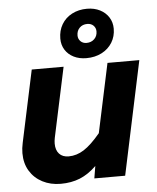

<svg xmlns="http://www.w3.org/2000/svg" viewBox="-57 -876 764 937"><g transform="rotate(-5 325.0 -408.0)"><path d="M190 -186Q190 -154 206.5 -136Q223 -118 253 -118Q292 -118 328 -141Q364 -164 409 -218L481 -556H637L519 0H368L378 -60Q339 -22 297 -5Q255 12 203 12Q153 12 113.5 -8.5Q74 -29 51.5 -66Q29 -103 29 -153Q29 -177 35 -204L110 -556H266L193 -214Q190 -199 190 -186ZM262 -694Q262 -733 280 -763.5Q298 -794 330.5 -811Q363 -828 404 -828Q440 -828 467.5 -814Q495 -800 510.5 -775.5Q526 -751 526 -720Q526 -682 507.5 -652Q489 -622 456 -605Q423 -588 381 -588Q346 -588 319 -601.5Q292 -615 277 -639Q262 -663 262 -694ZM388 -662Q411 -662 426 -676.5Q441 -691 441 -714Q441 -731 429.5 -742.5Q418 -754 399 -754Q376 -754 361.5 -739.5Q347 -725 347 -702Q347 -685 358.5 -673.5Q370 -662 388 -662Z"/></g></svg>

Font: Azeret Mono
Style: Bold Italic
Weight: 700
Italic angle: -12°
Designer: Martin Vácha
Foundry: Displaay
Version: Version 1.000; Glyphs 3.0.3, build 3074